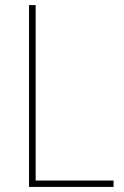

<svg xmlns="http://www.w3.org/2000/svg" viewBox="-20 -785 486 754"><path d="M94 -51V-765H120V-76H426V-51Z"/></svg>

Font: Noto Sans Tamil UI SemiCondensed Thin
Style: Regular
Weight: 100
Width: 4
Designer: Jelle Bosma - Monotype Design Team
Foundry: Monotype Imaging Inc.
Version: Version 2.004; ttfautohint (v1.8.4.7-5d5b)